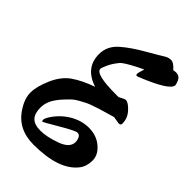

<svg xmlns="http://www.w3.org/2000/svg" viewBox="-234 -852 911 911"><g transform="rotate(45 221.0 -397.0)"><path d="M284 -469H301Q328 -484 335 -484Q352 -484 377.5 -456.5Q403 -429 403 -393Q403 -381 390 -381Q386 -381 353 -387Q343 -384 315.5 -376Q288 -368 278 -365Q268 -362 245 -354Q222 -346 211.5 -340.5Q201 -335 182.5 -325Q164 -315 152 -304Q114 -267 100 -246Q74 -210 74 -171.5Q74 -133 92 -113.5Q110 -94 151.5 -94Q193 -94 250.5 -114.5Q308 -135 308 -174Q308 -187 302 -199.5Q296 -212 282.5 -212Q269 -212 200.5 -171.5Q132 -131 128 -131Q124 -131 124 -139.5Q124 -148 131 -160Q160 -209 207 -238Q254 -267 305 -267Q356 -267 391.5 -237Q427 -207 427 -168.5Q427 -130 407 -104Q346 -24 175 -24Q69 -24 18 -106Q-10 -149 -10 -189Q-10 -229 15 -286.5Q40 -344 81.5 -373Q123 -402 188 -425Q91 -456 91 -548Q91 -603 137 -642Q176 -676 239.5 -712.5Q303 -749 319 -759.5Q335 -770 353 -770Q371 -770 394 -743Q406 -745 411 -745Q434 -745 444 -725Q452 -706 452 -700Q452 -664 299 -603Q293 -601 291 -601Q285 -601 285 -609.5Q285 -618 295 -648L262 -632Q204 -602 191 -588Q167 -559 156 -534Q145 -509 145 -503Q145 -469 284 -469Z"/></g></svg>

Font: Ma Shan Zheng
Style: Regular
Weight: 400
Designer: ZhongQi
Foundry: ZhongQi
Version: Version 2.001